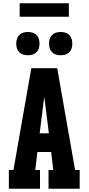

<svg xmlns="http://www.w3.org/2000/svg" viewBox="-20 -1151 540 1171"><path d="M34 0V-114H62L128 -490L171 -735H329L415 -245L438 -114H466V0H276V-114H305L292 -224H208L195 -114H224V0ZM222 -338H278L259 -490Q257 -507 255 -524.5Q253 -542 250 -559Q247 -542 245 -524.5Q243 -507 241 -490ZM350 -814Q336 -814 322 -818Q308 -822 297.5 -832.5Q287 -843 283 -857Q279 -871 279 -885Q279 -899 283 -913Q287 -927 297.5 -937.5Q308 -948 322 -952Q336 -956 350 -956Q364 -956 378 -952Q392 -948 402.5 -937.5Q413 -927 417 -913Q421 -899 421 -885Q421 -871 417 -857Q413 -843 402.5 -832.5Q392 -822 378 -818Q364 -814 350 -814ZM150 -814Q136 -814 122 -818Q108 -822 97.5 -832.5Q87 -843 83 -857Q79 -871 79 -885Q79 -899 83 -913Q87 -927 97.5 -937.5Q108 -948 122 -952Q136 -956 150 -956Q164 -956 178 -952Q192 -948 202.5 -937.5Q213 -927 217 -913Q221 -899 221 -885Q221 -871 217 -857Q213 -843 202.5 -832.5Q192 -822 178 -818Q164 -814 150 -814ZM100 -1049V-1131H400V-1049Z"/></svg>

Font: Iosevka Slab Heavy
Style: Regular
Weight: 900
Monospace: yes
Designer: Belleve Invis
Foundry: Belleve Invis
Version: Version 11.1.0; ttfautohint (v1.8.3)